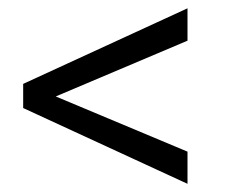

<svg xmlns="http://www.w3.org/2000/svg" viewBox="-20 -553 550 469"><path d="M438 -453.6 116.2 -317.4 438 -182.6V-104L36.6 -289.1V-348.1L438 -532.7Z"/></svg>

Font: Vazirmatn FD Light
Style: Regular
Weight: 300
Designer: Saber Rastikerdar
Foundry: Saber Rastikerdar
Version: Version 33.003